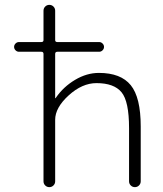

<svg xmlns="http://www.w3.org/2000/svg" viewBox="-20 -770 672 790"><path d="M58 -557Q50 -557 44 -563Q38 -569 38 -577Q38 -585 44 -591Q50 -597 58 -597H150Q159 -597 159 -605V-726Q159 -736 166 -743Q173 -750 183 -750Q193 -750 200 -743Q207 -736 207 -726V-605Q207 -597 216 -597H388Q396 -597 402 -591Q408 -585 408 -577Q408 -569 402 -563Q396 -557 388 -557H216Q207 -557 207 -548V-367Q207 -366 208 -366Q210 -366 210 -368Q241 -413 289 -441.5Q337 -470 387 -470Q477 -470 518 -419.5Q559 -369 559 -250V-24Q559 -14 552 -7Q545 0 535 0Q525 0 518 -7Q511 -14 511 -24V-243Q511 -353 480 -390.5Q449 -428 377 -428Q318 -428 262.5 -377.5Q207 -327 207 -277V-24Q207 -14 200 -7Q193 0 183 0Q173 0 166 -7Q159 -14 159 -24V-548Q159 -557 150 -557Z"/></svg>

Font: Rounded Mplus 1c Light
Style: Regular
Weight: 300
Version: Version 1.059.20150529